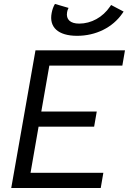

<svg xmlns="http://www.w3.org/2000/svg" viewBox="-20 -947 649 967"><path d="M36.6 0H487.3L500.5 -76.7H133.8L174.3 -309.1H454.1L467.3 -385.3H188L228.5 -616.7H596.2L609.4 -693.4H158.7ZM368.2 -766.6C462.9 -766.6 547.4 -808.6 596.2 -879.4L602.5 -888.7L539.6 -921.9L534.2 -914.1C497.6 -859.9 439.5 -828.1 378.9 -828.1C334 -828.1 311.5 -849.1 317.9 -885.7C318.8 -892.1 321.3 -899.9 325.2 -907.2L256.8 -927.2C249 -915 243.2 -897.9 240.2 -881.8C226.1 -809.6 273.4 -766.6 368.2 -766.6Z"/></svg>

Font: Cascadia Mono NF SemiLight
Style: Italic
Weight: 350
Italic angle: -10°
Monospace: yes
Designer: Aaron Bell
Foundry: Saja Typeworks
Version: Version 2404.023